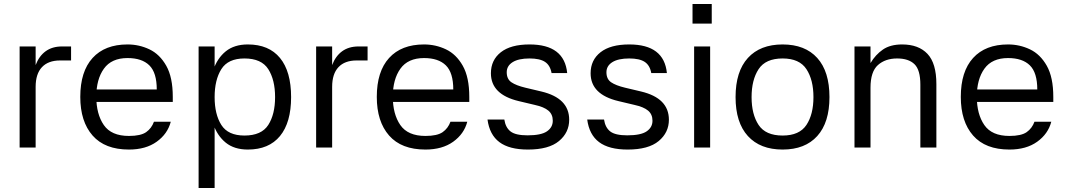

<svg xmlns="http://www.w3.org/2000/svg" viewBox="-20 -737 5327 959"><path d="M158 0H78V-505H158V-412Q175 -457 208 -481Q241 -505 290 -505H335V-435H280Q221 -435 189.5 -401.5Q158 -368 158 -303Z M420 -290H763Q763 -374 726 -410.5Q689 -447 617 -447Q537 -447 499 -394Q461 -341 461 -254Q461 -167 498.5 -112.5Q536 -58 624 -58Q683 -58 710 -77Q737 -96 749 -129H833Q817 -68 762.5 -29Q708 10 624 10Q504 10 442.5 -60Q381 -130 381 -253Q381 -380 442.5 -447.5Q504 -515 617 -515Q675 -515 726.5 -490.5Q778 -466 810.5 -408.5Q843 -351 843 -253V-228H419Z M1052 -505V202H972V-505ZM1218 10Q1150 10 1107.5 -24.5Q1065 -59 1045 -118Q1025 -177 1025 -252Q1025 -327 1045 -386.5Q1065 -446 1107.5 -480.5Q1150 -515 1218 -515Q1323 -515 1378.5 -447.5Q1434 -380 1434 -252Q1434 -125 1378.5 -57.5Q1323 10 1218 10ZM1201 -60Q1286 -60 1320 -113Q1354 -166 1354 -252Q1354 -338 1320 -391.5Q1286 -445 1201 -445Q1119 -445 1085.5 -391.5Q1052 -338 1052 -252Q1052 -166 1085.5 -113Q1119 -60 1201 -60Z M1639 0H1559V-505H1639V-412Q1656 -457 1689 -481Q1722 -505 1771 -505H1816V-435H1761Q1702 -435 1670.5 -401.5Q1639 -368 1639 -303Z M1901 -290H2244Q2244 -374 2207 -410.5Q2170 -447 2098 -447Q2018 -447 1980 -394Q1942 -341 1942 -254Q1942 -167 1979.5 -112.5Q2017 -58 2105 -58Q2164 -58 2191 -77Q2218 -96 2230 -129H2314Q2298 -68 2243.5 -29Q2189 10 2105 10Q1985 10 1923.5 -60Q1862 -130 1862 -253Q1862 -380 1923.5 -447.5Q1985 -515 2098 -515Q2156 -515 2207.5 -490.5Q2259 -466 2291.5 -408.5Q2324 -351 2324 -253V-228H1900Z M2735 -372Q2728 -411 2702 -428Q2676 -445 2625 -445Q2570 -445 2540.5 -426.5Q2511 -408 2511 -376Q2511 -342 2534.5 -326Q2558 -310 2604 -299L2684 -280Q2823 -247 2823 -139Q2823 -75 2772 -32.5Q2721 10 2617 10Q2524 10 2474.5 -27Q2425 -64 2415 -140H2499Q2505 -100 2530 -80.5Q2555 -61 2615 -61Q2683 -61 2712 -81Q2741 -101 2741 -134Q2741 -166 2719 -184.5Q2697 -203 2651 -213L2571 -232Q2432 -265 2432 -371Q2432 -437 2481.5 -476Q2531 -515 2625 -515Q2799 -515 2813 -372Z M3233 -372Q3226 -411 3200 -428Q3174 -445 3123 -445Q3068 -445 3038.5 -426.5Q3009 -408 3009 -376Q3009 -342 3032.5 -326Q3056 -310 3102 -299L3182 -280Q3321 -247 3321 -139Q3321 -75 3270 -32.5Q3219 10 3115 10Q3022 10 2972.5 -27Q2923 -64 2913 -140H2997Q3003 -100 3028 -80.5Q3053 -61 3113 -61Q3181 -61 3210 -81Q3239 -101 3239 -134Q3239 -166 3217 -184.5Q3195 -203 3149 -213L3069 -232Q2930 -265 2930 -371Q2930 -437 2979.5 -476Q3029 -515 3123 -515Q3297 -515 3311 -372Z M3527 -505V0H3447V-505ZM3439 -717H3535V-619H3439Z M3889 10Q3777 10 3715.5 -57.5Q3654 -125 3654 -252Q3654 -380 3715.5 -447.5Q3777 -515 3889 -515Q4001 -515 4062 -447.5Q4123 -380 4123 -252Q4123 -125 4062 -57.5Q4001 10 3889 10ZM3889 -60Q3973 -60 4008 -113Q4043 -166 4043 -252Q4043 -338 4008 -391.5Q3973 -445 3889 -445Q3804 -445 3769 -391.5Q3734 -338 3734 -252Q3734 -166 3769 -113Q3804 -60 3889 -60Z M4328 0H4248V-505H4328V-422Q4353 -464 4390 -489.5Q4427 -515 4486 -515Q4568 -515 4612.5 -468Q4657 -421 4657 -317V0H4577V-314Q4577 -388 4547.5 -416.5Q4518 -445 4461 -445Q4402 -445 4365 -412Q4328 -379 4328 -299Z M4818 -290H5161Q5161 -374 5124 -410.5Q5087 -447 5015 -447Q4935 -447 4897 -394Q4859 -341 4859 -254Q4859 -167 4896.5 -112.5Q4934 -58 5022 -58Q5081 -58 5108 -77Q5135 -96 5147 -129H5231Q5215 -68 5160.5 -29Q5106 10 5022 10Q4902 10 4840.5 -60Q4779 -130 4779 -253Q4779 -380 4840.5 -447.5Q4902 -515 5015 -515Q5073 -515 5124.5 -490.5Q5176 -466 5208.5 -408.5Q5241 -351 5241 -253V-228H4817Z"/></svg>

Font: 42dot Sans
Style: Regular
Weight: 400
Designer: 42dot
Version: Version 1.000